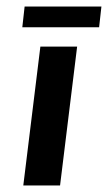

<svg xmlns="http://www.w3.org/2000/svg" viewBox="-20 -565 329 585"><path d="M215 -423 163 0H51L103 -423ZM289 -545 282 -482H48L55 -545Z"/></svg>

Font: Josefin Sans SemiBold
Style: Italic
Weight: 600
Italic angle: -7°
Designer: Santiago Orozco
Foundry: Typemade
Version: Version 2.000